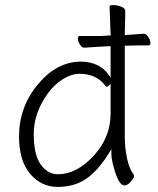

<svg xmlns="http://www.w3.org/2000/svg" viewBox="-20 -724 623 757"><path d="M407 -385Q405 -382 401.5 -382Q398 -382 396 -385Q361 -433 294 -433Q262 -433 228 -412Q194 -391 168 -355Q113 -278 113 -196Q113 -114 140.5 -75.5Q168 -37 208 -37Q282 -37 349 -109.5Q416 -182 416 -276V-393ZM416 -584V-593L412 -699Q412 -704 427 -704Q442 -704 458 -697.5Q474 -691 474 -681L472 -592V-586H477Q510 -588 546 -591H547Q556 -591 564.5 -578.5Q573 -566 573 -555.5Q573 -545 567 -545H529Q502 -545 482 -544H472V-185Q472 -141 481 -99Q490 -57 507 -36Q508 -33 508 -27.5Q508 -22 495.5 -7.5Q483 7 471 7Q451 7 435 -42.5Q419 -92 419 -118V-136L410 -121Q366 -50 319 -18.5Q272 13 207.5 13Q143 13 99 -38.5Q55 -90 55 -186Q55 -302 129.5 -391.5Q204 -481 299 -481Q336 -481 364 -467Q392 -453 407 -431L416 -418V-542H411L378 -540H373Q372 -540 313 -536H312Q303 -536 295 -548.5Q287 -561 287 -571.5Q287 -582 293 -582H378L411 -584ZM378 -540ZM482 -544Z"/></svg>

Font: LXGW WenKai Light
Style: Regular
Weight: 300
Designer: LXGW / Fontworks Inc.
Foundry: LXGW / Fontworks Inc.
Version: Version 1.501; October 10, 2024